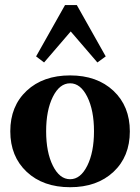

<svg xmlns="http://www.w3.org/2000/svg" viewBox="-20 -743 564 774"><path d="M157.7 -491.2 125.5 -515.6 242.2 -722.7H289.6L406.2 -515.6L372.6 -491.2L265.1 -616.2ZM262.7 11.7Q153.8 11.7 87.6 -50.3Q21.5 -112.3 21.5 -213.9Q21.5 -315.4 87.6 -377.2Q153.8 -439 262.7 -439Q371.1 -439 437.3 -377Q503.4 -314.9 503.4 -213.4Q503.4 -111.8 437.3 -50Q371.1 11.7 262.7 11.7ZM262.7 -20.5Q304.7 -20.5 331.8 -75Q358.9 -129.4 358.9 -213.9Q358.9 -298.3 331.8 -352.8Q304.7 -407.2 262.7 -407.2Q220.2 -407.2 193.1 -352.8Q166 -298.3 166 -213.9Q166 -129.4 193.1 -75Q220.2 -20.5 262.7 -20.5Z"/></svg>

Font: Elstob 14pt
Style: Bold
Weight: 700
Designer: Peter S. Baker
Version: Version 1.015